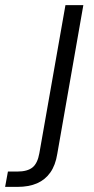

<svg xmlns="http://www.w3.org/2000/svg" viewBox="-133 -516 366 751"><path d="M-113 215 -102 155H-65Q-26 155 -6 139Q14 123 21 83L123 -496H193L91 86Q84 130 64 158.5Q44 187 12 201Q-20 215 -65 215Z"/></svg>

Font: DM Sans 28pt Light
Style: Italic
Weight: 300
Italic angle: -10°
Version: Version 4.004;gftools[0.9.30]